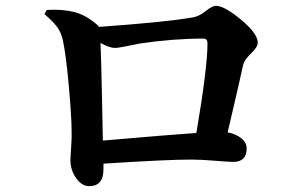

<svg xmlns="http://www.w3.org/2000/svg" viewBox="-20 -674 1040 657"><path d="M332 -193Q575 -214 652 -219Q690 -443 690 -526Q690 -542 676 -542Q573 -542 458 -525Q448 -523 416 -516.5Q384 -510 373 -510Q355 -510 324 -527Q326 -481 329 -343Q332 -205 332 -193ZM132 -626 140 -640Q192 -643 231.5 -633.5Q271 -624 308 -593Q316 -587 318 -582Q544 -598 637 -614Q660 -617 683 -635.5Q706 -654 719 -654Q748 -654 805 -606.5Q862 -559 862 -528Q862 -513 839 -491Q816 -469 812 -452Q804 -413 759 -221Q786 -216 805 -201.5Q824 -187 824 -166Q824 -120 778 -120Q764 -120 715 -124Q666 -128 636 -128Q550 -128 334 -114V-94Q334 -37 285 -37Q260 -37 240.5 -64.5Q221 -92 221 -126Q221 -136 223.5 -171Q226 -206 225 -226Q225 -273 215.5 -379.5Q206 -486 195 -537Q189 -563 176 -581Q163 -599 132 -626Z"/></svg>

Font: Swei Spring CJKtc
Style: Bold
Weight: 700
Version: Version 1.021